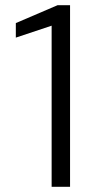

<svg xmlns="http://www.w3.org/2000/svg" viewBox="-20 -720 373 740"><path d="M179 0V-621L41 -575V-631L202 -700H250V0Z"/></svg>

Font: DM Sans 10pt Light
Style: Regular
Weight: 300
Version: Version 4.004;gftools[0.9.30]